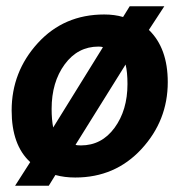

<svg xmlns="http://www.w3.org/2000/svg" viewBox="-20 -554 585 610"><path d="M219 10Q185 10 156 2L135 36H28L76 -39Q17 -93 17 -203Q17 -326 100 -417Q183 -508 311 -508Q344 -508 371 -500L392 -534H502L453 -459Q513 -401 513 -293Q513 -171 429.5 -80.5Q346 10 219 10ZM379 -349 220 -94Q224 -92 237 -92Q303 -92 344 -148Q385 -204 385 -287Q385 -325 379 -349ZM293 -406Q227 -406 185.5 -349.5Q144 -293 144 -208Q144 -174 149 -149L307 -404Q303 -406 293 -406Z"/></svg>

Font: Cabin
Style: Bold Italic
Weight: 700
Designer: Pablo Impallari
Foundry: Pablo Impallari. www.impallari.com Igino Marini. www.ikern.com
Version: Version 1.005